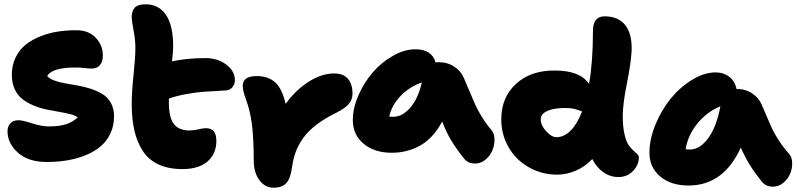

<svg xmlns="http://www.w3.org/2000/svg" viewBox="-20 -794 3729 896"><path d="M198.2 -38.1Q112.3 -38.1 63.7 -81.5Q15.1 -125 15.1 -182.1Q15.1 -204.6 28.6 -218.8Q42 -232.9 66.9 -232.9Q85 -232.9 129.4 -218.5Q173.8 -204.1 207 -204.1Q257.3 -204.1 288.1 -214.1Q318.8 -224.1 342.8 -246.1Q332.5 -254.9 308.8 -261Q285.2 -267.1 257.8 -271.7Q230.5 -276.4 199 -282.7Q167.5 -289.1 138.9 -300.8Q110.4 -312.5 86.9 -329.6Q63.5 -346.7 49.3 -376.2Q35.2 -405.8 35.2 -444.8Q35.2 -489.7 53 -526.1Q70.8 -562.5 100.3 -585.9Q129.9 -609.4 169.9 -625Q210 -640.6 252 -647Q293.9 -653.3 338.9 -652.8Q394.5 -652.3 427.2 -617.4Q460 -582.5 460 -535.2Q460 -505.9 446.3 -490Q432.6 -474.1 408.2 -474.1Q396.5 -474.1 373 -476.6Q349.6 -479 331.1 -479Q225.1 -479 200.2 -439.9Q209.5 -427.2 232.4 -418.7Q255.4 -410.2 283.2 -405.3Q311 -400.4 343 -394.8Q375 -389.2 404.5 -379.4Q434.1 -369.6 458.5 -354.7Q482.9 -339.8 497.6 -313.5Q512.2 -287.1 512.2 -251Q512.2 -207.5 495.6 -171.9Q479 -136.2 450.2 -111.6Q421.4 -86.9 381.3 -70.3Q341.3 -53.7 295.4 -45.9Q249.5 -38.1 198.2 -38.1Z M831.1 -4.9Q766.6 -4.9 720.2 -26.4Q673.8 -47.9 646.7 -89.1Q619.6 -130.4 607.2 -184.8Q594.7 -239.3 594.7 -310.1Q594.7 -364.7 603.3 -445.8Q611.8 -526.9 611.8 -570.8Q611.8 -607.4 603.3 -652.3Q594.7 -697.3 594.7 -713.9Q594.7 -742.7 608.9 -758.3Q623 -773.9 660.2 -773.9Q720.2 -773.9 754.2 -725.1Q788.1 -676.3 788.1 -576.2Q788.1 -551.8 782.7 -507.8Q854.5 -522.9 939 -522.9Q996.1 -522.9 1036.1 -492.4Q1076.2 -461.9 1076.2 -419.9Q1076.2 -401.4 1064.9 -387.5Q1053.7 -373.5 1035.2 -372.1Q963.4 -368.2 930.4 -365.7Q897.5 -363.3 852.3 -355.5Q807.1 -347.7 768.1 -334V-315.9Q768.1 -245.1 791.5 -215.1Q814.9 -185.1 864.7 -185.1Q882.3 -185.1 905.5 -190.4Q928.7 -195.8 939.9 -195.8Q965.8 -195.8 977.8 -181.2Q989.7 -166.5 989.7 -136.2Q989.7 -76.2 948.5 -40.5Q907.2 -4.9 831.1 -4.9Z M1256.8 82Q1216.3 82 1190.2 46.4Q1164.1 10.7 1164.1 -44.9Q1164.1 -146.5 1155.8 -211.9Q1147.5 -277.3 1128.9 -327.1Q1112.8 -370.1 1112.8 -393.1Q1112.8 -439 1178.2 -439Q1231.4 -439 1263.9 -409.9Q1296.4 -380.9 1313 -309.1Q1359.9 -374.5 1420.7 -412.8Q1481.4 -451.2 1539.1 -451.2Q1582.5 -451.2 1603.8 -426.3Q1625 -401.4 1625 -356.9Q1625 -328.6 1607.4 -308.3Q1589.8 -288.1 1547.9 -267.1Q1494.1 -240.7 1456.1 -211.4Q1418 -182.1 1395 -149.9Q1372.1 -117.7 1360.1 -85.2Q1348.1 -52.7 1342.8 -13.2Q1335 42 1314.7 62Q1294.4 82 1256.8 82Z M1808.6 -81.1Q1727.5 -81.1 1677 -123Q1626.5 -165 1626.5 -233.9Q1626.5 -289.1 1652.6 -348.9Q1678.7 -408.7 1719.2 -455.8Q1759.8 -502.9 1813.5 -533.4Q1867.2 -564 1918.5 -564Q1995.1 -564 2012.7 -502.9Q2015.1 -502.9 2019.5 -503.4Q2023.9 -503.9 2026.4 -503.9Q2067.9 -503.9 2099.6 -483.2Q2131.3 -462.4 2144.5 -430.2Q2155.3 -406.7 2172.1 -365.7Q2189 -324.7 2199 -302.7Q2209 -280.8 2228.8 -248.5Q2248.5 -216.3 2273.4 -187Q2287.1 -170.9 2287.6 -144Q2288.1 -117.2 2277.8 -92.3Q2267.6 -67.4 2245.8 -49.1Q2224.1 -30.8 2196.8 -30.8Q2164.1 -30.8 2145.5 -54.2Q2109.4 -99.6 2085.9 -138.2Q2062.5 -176.8 2043.5 -227.1Q2022.5 -187 1994.9 -157.7Q1967.3 -128.4 1936.3 -112.3Q1905.3 -96.2 1873.8 -88.6Q1842.3 -81.1 1808.6 -81.1ZM1815.4 -249Q1857.4 -249 1894 -290.8Q1930.7 -332.5 1948.7 -409.2Q1889.6 -388.7 1848.4 -345Q1807.1 -301.3 1796.4 -250Q1802.2 -249 1815.4 -249Z M2582 21Q2506.8 21 2446 -14.4Q2385.3 -49.8 2352.3 -108.6Q2319.3 -167.5 2319.3 -236.8Q2319.3 -340.3 2388.7 -403.3Q2458 -466.3 2571.3 -464.8Q2685.5 -464.8 2729 -402.8Q2747.1 -504.9 2747.1 -648.9Q2747.1 -717.8 2801.3 -717.8Q2866.7 -717.8 2899.2 -675Q2931.6 -632.3 2927.2 -550.8Q2923.3 -492.7 2904.8 -400.6Q2886.2 -308.6 2886.2 -252Q2886.2 -203.6 2894 -168.9Q2901.9 -134.3 2912.8 -118.2Q2923.8 -102.1 2934.8 -92.3Q2945.8 -82.5 2953.6 -75.2Q2961.4 -67.9 2961.4 -59.1Q2961.4 -24.9 2934.3 3.7Q2907.2 32.2 2866.2 32.2Q2827.1 32.2 2795.2 9.5Q2763.2 -13.2 2744.1 -51.8Q2708 -14.2 2664.8 3.4Q2621.6 21 2582 21ZM2503.4 -236.8Q2503.4 -209.5 2528.6 -181.6Q2553.7 -153.8 2577.1 -153.8Q2612.3 -153.8 2642.8 -184.3Q2673.3 -214.8 2696.3 -273.9Q2693.8 -274.9 2686 -277.8Q2678.2 -280.8 2673.1 -282.2Q2668 -283.7 2659.2 -285.9Q2650.4 -288.1 2639.6 -289.1Q2628.9 -290 2616.2 -290Q2564.5 -290 2533.9 -276.1Q2503.4 -262.2 2503.4 -236.8Z M3192.9 71.8Q3111.8 71.8 3061.3 29.8Q3010.7 -12.2 3010.7 -81.1Q3010.7 -143.6 3038.3 -211.4Q3065.9 -279.3 3109.1 -332.8Q3152.3 -386.2 3209 -421.1Q3265.6 -456.1 3319.8 -456.1Q3356.4 -456.1 3383.1 -435.8Q3409.7 -415.5 3417 -378.9Q3458.5 -378.9 3490 -358.2Q3521.5 -337.4 3534.7 -305.2Q3543 -287.6 3560.5 -245.6Q3578.1 -203.6 3587.4 -184.8Q3596.7 -166 3616.7 -135.3Q3636.7 -104.5 3661.6 -77.1Q3675.8 -62 3676.8 -35.4Q3677.7 -8.8 3667.7 15.9Q3657.7 40.5 3636 58.8Q3614.3 77.1 3586.9 77.1Q3554.2 77.1 3535.6 54.2Q3502.4 13.2 3480 -22.9Q3457.5 -59.1 3437 -105Q3356.4 71.8 3192.9 71.8ZM3199.7 -96.2Q3245.6 -96.2 3284.7 -148.7Q3323.7 -201.2 3341.8 -297.9Q3277.8 -271.5 3233.6 -216.6Q3189.5 -161.6 3179.7 -97.2Q3186.5 -96.2 3199.7 -96.2Z"/></svg>

Font: Shantell Sans Irregular Bouncy
Style: Regular
Weight: 800
Designer: Stephen Nixon, Anya Danilova, Shantell Martin
Foundry: Arrow Type
Version: Version 1.006;[9816181b4]